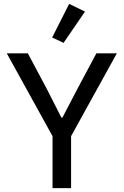

<svg xmlns="http://www.w3.org/2000/svg" viewBox="-20 -974 640 994"><path d="M420 -914 309 -752 250 -780 338 -954ZM348 0H252V-269L15 -698H124L219 -520L298 -365H303L384 -520L479 -698H585L348 -269Z"/></svg>

Font: IBM Plex Mono Text
Style: Regular
Weight: 450
Designer: Mike Abbink, Paul van der Laan, Pieter van Rosmalen
Foundry: Bold Monday
Version: Version 2.000